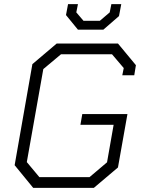

<svg xmlns="http://www.w3.org/2000/svg" viewBox="-20 -911 684 931"><path d="M51 -110 137 -600 255 -700H552L639 -595L631 -546H573L580 -581L523 -648H276L190 -576L110 -125L171 -52H414L499 -124L531 -306H370L379 -358H598L552 -99L435 0H141ZM300 -838 310 -891H358L350 -851L385 -810H464L512 -851L520 -891H568L557 -833L481 -767H358Z"/></svg>

Font: Chakra Petch Light
Style: Italic
Weight: 300
Italic angle: -10°
Designer: Katatrad Aksorn Co.,Ltd.
Foundry: Cadson Demak Co.,Ltd.
Version: Version 1.000; ttfautohint (v1.6)